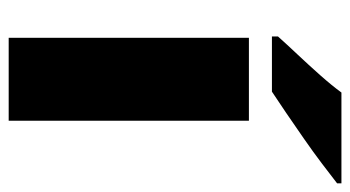

<svg xmlns="http://www.w3.org/2000/svg" viewBox="-202 -604 806 442"><g transform="rotate(90 201.0 -383.0)"><path d="M258 0H67V-553H258ZM402 -756Q384 -742 357 -721.5Q330 -701 299 -679.5Q268 -658 239.5 -638.5Q211 -619 191 -606H64V-620Q81 -639 105 -664.5Q129 -690 153 -717Q177 -744 193 -766H402Z"/></g></svg>

Font: Noto Sans Devanagari Black
Style: Regular
Weight: 900
Version: Version 2.003